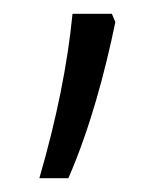

<svg xmlns="http://www.w3.org/2000/svg" viewBox="-20 -128 241 278"><path d="M147 -96 142 -108H85C78 -36 62 44 37 130H79C110 59 132 -23 147 -96Z"/></svg>

Font: Noto Sans Thai Looped ExtraCondensed Light
Style: Regular
Weight: 300
Width: 2
Designer: Sasikarn Vongin, Ben Mitchell
Foundry: The Fontpad Ltd
Version: Version 1.001